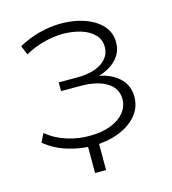

<svg xmlns="http://www.w3.org/2000/svg" viewBox="-99 -609 724 808"><g transform="rotate(-15 263.0 -204.5)"><path d="M237 5Q298 5 348.5 -14Q399 -33 429 -68Q459 -103 459 -150Q459 -209 409.5 -244Q360 -279 270 -279L266 -263Q316 -263 356.5 -279Q397 -295 420.5 -323.5Q444 -352 444 -391Q444 -434 416 -464.5Q388 -495 340 -511.5Q292 -528 234 -527Q188 -526 143 -514Q98 -502 54 -478L70 -438Q110 -460 151.5 -471Q193 -482 232 -483Q277 -483 313.5 -472Q350 -461 371.5 -438.5Q393 -416 393 -384Q393 -355 374.5 -333.5Q356 -312 323.5 -301Q291 -290 249 -290H167V-252H251Q324 -252 366 -226Q408 -200 408 -153Q408 -121 387 -95Q366 -69 327.5 -54Q289 -39 238 -39Q188 -38 138 -53.5Q88 -69 50 -101L31 -64Q73 -29 128 -12Q183 5 237 5ZM264 -14H216V118H264Z"/></g></svg>

Font: Modern
Style: Regular
Weight: 300
Designer: Julieta Ulanovsky
Foundry: Julieta Ulanovsky
Version: Version 8.000